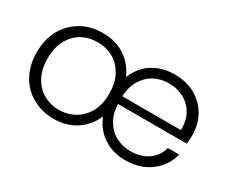

<svg xmlns="http://www.w3.org/2000/svg" viewBox="-94 -818 1285 1089"><g transform="rotate(30 548.0 -273.0)"><path d="M1048 -302C1048 -302 1048 -302 1048 -302C1048 -349 1038 -391 1017 -430C996 -468 966 -498 927 -521C888 -543 842 -554 790 -554C790 -554 790 -554 790 -554C735 -554 688 -541 647 -515C606 -488 576 -451 557 -403C557 -403 557 -403 557 -403C536 -451 505 -488 464 -515C423 -541 375 -554 321 -554C321 -554 321 -554 321 -554C270 -554 223 -543 182 -520C141 -497 108 -464 84 -422C60 -379 48 -330 48 -273C48 -273 48 -273 48 -273C48 -216 60 -167 83 -125C106 -82 139 -50 180 -27C221 -4 268 8 319 8C319 8 319 8 319 8C373 8 421 -5 463 -32C504 -59 535 -96 556 -144C556 -144 556 -144 556 -144C575 -95 605 -58 646 -32C686 -5 733 8 787 8C787 8 787 8 787 8C853 8 908 -9 952 -43C996 -76 1025 -120 1038 -173C1038 -173 964 -173 964 -173C964 -173 964 -173 964 -173C954 -136 934 -106 903 -84C872 -62 833 -51 787 -51C787 -51 787 -51 787 -51C752 -51 721 -59 692 -74C663 -89 640 -112 623 -142C605 -171 595 -207 594 -248C594 -248 1044 -248 1044 -248C1044 -248 1044 -248 1044 -248C1047 -265 1048 -283 1048 -302ZM319 -51C319 -51 319 -51 319 -51C283 -51 250 -59 220 -76C189 -93 165 -118 147 -151C128 -184 119 -225 119 -273C119 -273 119 -273 119 -273C119 -321 128 -362 147 -395C165 -428 189 -453 220 -470C251 -486 284 -494 320 -494C320 -494 320 -494 320 -494C356 -494 389 -486 420 -470C451 -453 475 -428 494 -395C513 -362 522 -321 522 -273C522 -273 522 -273 522 -273C522 -225 513 -184 494 -151C475 -118 450 -93 419 -76C388 -59 355 -51 319 -51ZM977 -298C977 -298 594 -298 594 -298C594 -298 594 -298 594 -298C595 -340 605 -376 623 -405C641 -434 664 -457 693 -472C722 -487 753 -494 787 -494C787 -494 787 -494 787 -494C822 -494 854 -487 883 -472C912 -457 936 -434 953 -405C970 -376 978 -340 977 -298Z"/></g></svg>

Font: wox.body
Style: Regular
Weight: 500
Designer: Ninad Kale (Devanagari), Jonny Pinhorn (Latin)
Foundry: Indian Type Foundry
Version: ""